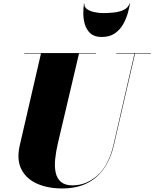

<svg xmlns="http://www.w3.org/2000/svg" viewBox="-20 -1050 872 1085"><path d="M457 -1030Q454.5 -1011.5 470.5 -999.5Q486.5 -987.5 512 -981.8Q537.5 -976 564.5 -976Q591.5 -976 622.8 -979.2Q654 -982.5 679 -994Q704 -1005.5 712 -1030H714.5Q711 -1007 702 -975.2Q693 -943.5 675.8 -912.8Q658.5 -882 629 -861.5Q599.5 -841 554.5 -841Q513 -841 490.8 -861.5Q468.5 -882 459.5 -912.8Q450.5 -943.5 450.8 -975.2Q451 -1007 454.5 -1030ZM117 -750H522V-747.5H426.5L307 -240Q296 -193 291.8 -150.5Q287.5 -108 294.8 -74.5Q302 -41 324.8 -21.8Q347.5 -2.5 390 -2.5Q467.5 -2.5 530.8 -58.8Q594 -115 621 -230L740 -747.5H637V-750H832.5V-747.5H743L623.5 -230Q596.5 -112.5 523.5 -48.8Q450.5 15 332 15Q250.5 15 189.5 -12Q128.5 -39 100.8 -93.5Q73 -148 92 -230L211.5 -747.5H117Z"/></svg>

Font: Bodoni* 72pt Fatface
Style: Italic
Weight: 900
Italic angle: -13°
Version: Version 2.3